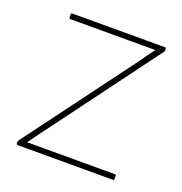

<svg xmlns="http://www.w3.org/2000/svg" viewBox="-95 -563 614 646"><g transform="rotate(20 212.0 -239.5)"><path d="M36 0Q31 0 31 -5V-8Q31 -13 34 -17L310 -388Q323 -405 335 -422.5Q347 -440 361 -458V-459Q338 -459 316 -459Q294 -459 271 -459H57Q53 -459 53 -462V-475Q53 -479 57 -479H389Q393 -479 393 -474V-471Q393 -468 392.5 -466Q392 -464 390 -462L116 -93Q102 -75 89 -57Q76 -39 63 -21V-20Q81 -20 100 -20Q119 -20 138 -20H378Q381 -20 381 -17V-3Q381 0 378 0Z"/></g></svg>

Font: Sofia Sans Semi Condensed Thin
Style: Regular
Weight: 250
Version: Version 4.100